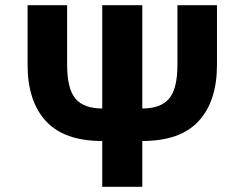

<svg xmlns="http://www.w3.org/2000/svg" viewBox="-20 -718 940 738"><path d="M373 -176Q227 -176 156.5 -252.5Q86 -329 86 -469V-698H238V-469Q238 -377 270 -339Q302 -301 373 -301V-698H527V-301Q598 -301 630 -339Q662 -377 662 -469V-698H814V-469Q814 -329 743.5 -252.5Q673 -176 527 -176V0H373Z"/></svg>

Font: iA Writer Duo V
Style: Regular
Weight: 400
Designer: Mike Abbink, Paul van der Laan, Pieter van Rosmalen, Oliver Reichenstein
Foundry: Information Architects Inc.
Version: Version 2.000